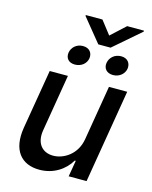

<svg xmlns="http://www.w3.org/2000/svg" viewBox="-132 -989 858 1082"><g transform="rotate(15 297.0 -448.0)"><path d="M409.1 -226.2C393.8 -133.5 318.2 -89.5 258.5 -89.5C192.8 -89.5 155.5 -137.1 167.3 -211.3L223 -545.5H116.8L58.6 -198.5C36.6 -63.2 98.7 7.1 203.5 7.1C285.5 7.1 349.8 -36.2 383.9 -94.5H389.6L373.6 0H478L568.9 -545.5H462.4ZM192.5 -672.9C187.9 -641.3 206.7 -617.2 243.6 -617.2C281.6 -617.2 309.7 -641.3 314.6 -672.9C318.9 -704.5 300.1 -730.1 262.1 -730.1C223.7 -730.1 197.1 -703.5 192.5 -672.9ZM231.5 -897.4 342.3 -761.4H414.1L571 -897V-902.7H473L388.8 -825.3L328.8 -902.7H231.5ZM414.1 -671.9C409.4 -641.3 428.3 -615.8 466.6 -615.8C504.6 -615.8 532.3 -641.3 537.3 -671.9C541.5 -703.5 523.1 -730.1 484.7 -730.1C446.4 -730.1 418.7 -703.5 414.1 -671.9Z"/></g></svg>

Font: Margiela Sans Medium
Style: Italic
Weight: 500
Italic angle: -9.39999°
Designer: Stefan Endress, Andreas Faust
Version: Version 1.100;FEAKit 1.0